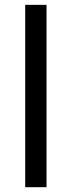

<svg xmlns="http://www.w3.org/2000/svg" viewBox="-20 -780 299 800"><path d="M173.8 0H85V-759.8H173.8Z"/></svg>

Font: WenQuanYi Micro Hei
Style: Regular
Weight: 400
Foundry: Ascender Corporation
Version: Version 0.2.0-beta